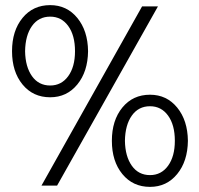

<svg xmlns="http://www.w3.org/2000/svg" viewBox="-20 -725 779 750"><path d="M176 -345Q109 -345 68 -395Q27 -445 27 -525Q27 -605 68 -655Q109 -705 176 -705Q241 -705 282 -655Q323 -605 324 -525Q323 -445 282 -395Q241 -345 176 -345ZM176 -391Q220 -391 246.5 -427.5Q273 -464 273 -525Q273 -587 246.5 -623.5Q220 -660 176 -660Q131 -660 105 -623.5Q79 -587 78 -525Q79 -464 105 -427.5Q131 -391 176 -391ZM142 0 535 -700H597L203 0ZM566 5Q499 5 458 -45Q417 -95 417 -175Q417 -255 458 -305Q499 -355 566 -355Q631 -355 672 -305Q713 -255 714 -175Q713 -95 672 -45Q631 5 566 5ZM566 -41Q610 -41 636.5 -77.5Q663 -114 663 -175Q663 -237 636.5 -273.5Q610 -310 566 -310Q521 -310 495 -273.5Q469 -237 468 -175Q469 -114 495 -77.5Q521 -41 566 -41Z"/></svg>

Font: Red Hat Display VF
Style: Regular
Weight: 300
Designer: Pentagram, MCKL
Foundry: Pentagram, MCKL
Version: Version 1.023